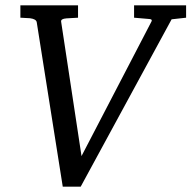

<svg xmlns="http://www.w3.org/2000/svg" viewBox="-20 -691 714 716"><path d="M674 -625 620 -619 281 5H214L117 -608Q115 -620 92 -623Q74 -624 56 -625V-671H271V-625Q250 -624 228 -622.5Q206 -621 208 -610L284 -109L545 -611Q549 -619 538 -620L480 -625V-671H674Z"/></svg>

Font: Apparatus SIL
Style: Italic
Weight: 400
Italic angle: -11°
Version: Version 1.0